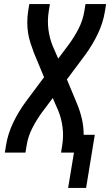

<svg xmlns="http://www.w3.org/2000/svg" viewBox="-20 -755 545 950"><path d="M317 175 346 0H282L288 -37Q295 -82 289.5 -125.5Q284 -169 268 -208L241 -270L187 -198Q160 -161 139.5 -120.5Q119 -80 112 -37L106 0H4L10 -37Q19 -93 45 -147.5Q71 -202 107 -251L198 -373L148 -493Q139 -517 131 -541.5Q123 -566 119 -591.5Q115 -617 115 -644Q115 -671 119 -698L125 -735H227L221 -698Q214 -653 219.5 -609.5Q225 -566 241 -527L268 -465L322 -537Q349 -574 369.5 -614.5Q390 -655 397 -698L403 -735H505L499 -698Q490 -642 464 -587.5Q438 -533 402 -484L311 -362L361 -242Q376 -206 385 -167.5Q394 -129 394 -88H449L406 175Z"/></svg>

Font: Iosevka Curly Semibold
Style: Italic
Weight: 600
Italic angle: -9°
Monospace: yes
Designer: Belleve Invis
Foundry: Belleve Invis
Version: Version 22.1.2; ttfautohint (v1.8.4)